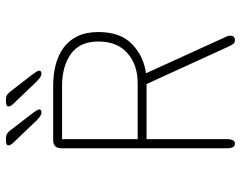

<svg xmlns="http://www.w3.org/2000/svg" viewBox="-104 -718 826 659"><g transform="rotate(-90 309.5 -388.0)"><path d="M162 -588.5V-329H353.5Q417.5 -329 457.2 -364.2Q497 -399.5 497 -463.5Q497 -527.5 454.5 -558Q412 -588.5 344 -588.5ZM130.5 -24V-590.5Q130.5 -619 159 -619H344Q383 -619 416.5 -610.5Q450 -602 475.5 -583.5Q501 -565 515.2 -535.5Q529.5 -506 529.5 -463.5Q529.5 -388 487.8 -348Q446 -308 388 -300.5L514 -24Q516 -20 516.5 -16.8Q517 -13.5 517 -10.5Q517 -2.5 512.5 1.2Q508 5 502.5 5Q493.5 5 489.2 -0.5Q485 -6 479.5 -17.5L351 -298.5H162V-24Q162 5 146 5Q130.5 5 130.5 -24ZM254 -659Q247.5 -659 240.8 -663.5Q234 -668 225.5 -676.5L149.5 -756Q144.5 -761.5 142.5 -765.5Q140.5 -769.5 140.5 -772.5Q140.5 -777 145 -779Q149.5 -781 155.5 -781H163.5Q174.5 -781 180.5 -777.2Q186.5 -773.5 193 -765L249.5 -691.5Q264 -672.5 264 -666.5Q264 -662.5 260.2 -660.8Q256.5 -659 254 -659ZM387 -659Q381 -659 374.2 -663.5Q367.5 -668 359 -676.5L283 -756Q274 -765.5 274 -772.5Q274 -777 278.5 -779Q283 -781 288.5 -781H296.5Q308 -781 313.8 -777.2Q319.5 -773.5 326 -765L383 -691.5Q390 -682 393.5 -676.2Q397 -670.5 397 -666.5Q397 -662.5 393.2 -660.8Q389.5 -659 387 -659Z"/></g></svg>

Font: Sono ExtraLight
Style: Regular
Weight: 200
Designer: Tyler Finck
Foundry: Tyler Finck
Version: Version 2.112